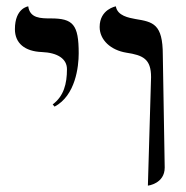

<svg xmlns="http://www.w3.org/2000/svg" viewBox="-20 -579 585 605"><path d="M152 -243C218 -278 228 -369 228 -411C228 -502 210 -521 140 -521C109 -521 74 -521 69 -559C69 -559 27 -554 27 -487C27 -443 58 -417 112 -415C161 -413 191 -394 191 -361C191 -315 181 -276 146 -250ZM446 6C446 6 499 0 499 -51L493 -406C493 -504 462 -510 407 -519C386 -523 350 -529 345 -559C345 -559 294 -550 294 -494C294 -453 329 -421 378 -413C431 -405 456 -393 456 -336Z"/></svg>

Font: Libertinus Serif Display
Style: Regular
Weight: 400
Designer: Philipp H. Poll
Foundry: Khaled Hosny
Version: Version 6.1